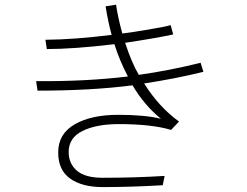

<svg xmlns="http://www.w3.org/2000/svg" viewBox="-20 -757 1040 807"><path d="M131.8 -416Q338.9 -414.1 517.6 -435.5Q481.4 -504.9 460.9 -571.3Q289.1 -550.8 176.8 -550.8L170.9 -589.8Q292 -590.8 449.2 -610.4Q434.6 -663.1 423.8 -730.5L467.8 -737.3Q475.6 -683.6 494.1 -616.2Q535.2 -621.1 606.9 -633.3Q678.7 -645.5 697.3 -651.4L708 -612.3Q636.7 -596.7 505.9 -577.1Q534.2 -491.2 563.5 -442.4Q694.3 -460.9 823.2 -493.2L835 -455.1Q715.8 -425.8 585.9 -406.2Q647.5 -307.6 732.4 -246.1L699.2 -210.9Q618.2 -235.4 479.5 -235.4Q384.8 -235.4 326.7 -206.5Q268.6 -177.7 268.6 -118.2Q268.6 -69.3 303.2 -39.6Q337.9 -9.8 411.1 -9.8Q546.9 -9.8 671.9 -17.6L664.1 21.5Q533.2 29.3 411.1 29.3Q325.2 29.3 274.9 -6.3Q224.6 -42 224.6 -116.2Q224.6 -194.3 293.9 -234.4Q363.3 -274.4 476.6 -274.4Q589.8 -274.4 656.2 -257.8Q585 -316.4 537.1 -398.4Q365.2 -376 137.7 -376Z"/></svg>

Font: Gothic A1 ExtraLight
Style: Regular
Weight: 275
Designer: HanYang I&C Co.,Ltd.
Foundry: HanYang I&C Co.,Ltd.
Version: Version 2.50